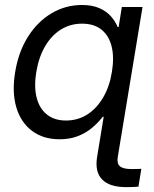

<svg xmlns="http://www.w3.org/2000/svg" viewBox="-20 -558 627 784"><path d="M495.1 206.1Q427.2 206.1 397 174.8Q366.7 143.6 376.5 83L404.8 -89.8H489.3L460.9 83Q456.5 109.4 469.5 120.8Q482.4 132.3 517.1 132.3Q523.9 132.3 536.6 132.1Q549.3 131.8 557.1 131.3L545.4 204.1Q536.1 205.1 523.7 205.6Q511.2 206.1 495.1 206.1ZM223.6 10.7Q156.2 10.7 110.6 -23.7Q64.9 -58.1 46.6 -119.9Q28.3 -181.6 42 -264.2Q55.7 -347.2 94.5 -408.4Q133.3 -469.7 190.4 -503.7Q247.6 -537.6 314.5 -537.6Q356.9 -537.6 386 -524.7Q415 -511.7 433.1 -491.2Q451.2 -470.7 460.4 -447.8H464.4L477.5 -529.3H562L474.6 0H391.6L404.3 -81.1H399.4Q380.9 -57.1 356 -36.1Q331.1 -15.1 298.1 -2.2Q265.1 10.7 223.6 10.7ZM249.5 -65.9Q298.3 -65.9 336.9 -90.8Q375.5 -115.7 401.6 -160.6Q427.7 -205.6 437 -264.6Q446.8 -324.2 435.8 -368.4Q424.8 -412.6 394.3 -437Q363.8 -461.4 314.9 -461.4Q267.1 -461.4 228.5 -437.3Q189.9 -413.1 164.1 -368.9Q138.2 -324.7 128.4 -264.6Q118.2 -204.1 129.6 -159.4Q141.1 -114.7 171.6 -90.3Q202.1 -65.9 249.5 -65.9Z"/></svg>

Font: Inter 24pt
Style: Italic
Weight: 400
Italic angle: -9.3988°
Designer: Rasmus Andersson
Foundry: rsms
Version: Version 4.001;git-66647c0bb